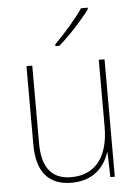

<svg xmlns="http://www.w3.org/2000/svg" viewBox="-54 -808 622 860"><g transform="rotate(-5 256.5 -377.5)"><path d="M373 -758V-765H343C312 -719 259 -659 214 -614V-606H232C280 -647 338 -711 373 -758ZM428 -528H402V-227C402 -82 334 -15 234 -15C150 -15 103 -65 103 -179V-528H77V-174C77 -53 130 10 233 10C335 10 383 -51 403 -111H405L408 0H428Z"/></g></svg>

Font: Noto Sans Armenian SemiCondensed Thin
Style: Regular
Weight: 100
Width: 4
Designer: Monotype Design Team
Foundry: Monotype Imaging Inc.
Version: Version 2.008